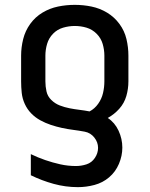

<svg xmlns="http://www.w3.org/2000/svg" viewBox="-20 -558 616 791"><path d="M301 213Q335 213 369 204Q403 195 429.5 172.5Q456 150 470 117Q484 84 484 50Q484 14 468.5 -19.5Q453 -53 424 -72Q451 -87 471.5 -110Q492 -133 500.5 -162.5Q509 -192 509 -223V-329Q509 -363 501 -397Q493 -431 472 -459.5Q451 -488 421 -506Q391 -524 357 -531Q323 -538 288 -538Q253 -538 219 -531Q185 -524 155 -506Q125 -488 104.5 -459.5Q84 -431 75.5 -397Q67 -363 67 -329V-223Q67 -199 69.5 -175.5Q72 -152 82 -130Q92 -108 108.5 -91Q125 -74 146 -62.5Q167 -51 189.5 -43.5Q212 -36 235 -31Q258 -26 281.5 -23Q305 -20 329 -15.5Q353 -11 368.5 8.5Q384 28 384 51Q384 73 371 92.5Q358 112 336.5 119Q315 126 293 126Q260 126 228.5 119Q197 112 166.5 101.5Q136 91 107 77V164Q152 186 201 199.5Q250 213 301 213ZM349 -99Q328 -103 307.5 -105.5Q287 -108 266.5 -112Q246 -116 226.5 -123.5Q207 -131 191.5 -146Q176 -161 171.5 -181.5Q167 -202 167 -223V-329Q167 -353 174 -377Q181 -401 198.5 -419Q216 -437 240 -444Q264 -451 288 -451Q313 -451 336.5 -444Q360 -437 378 -419Q396 -401 403 -377Q410 -353 410 -329V-223Q410 -199 404.5 -175Q399 -151 384.5 -130.5Q370 -110 349 -99Z"/></svg>

Font: Iosevka Sparkle Medium
Style: Regular
Weight: 500
Designer: Belleve Invis
Foundry: Belleve Invis
Version: Version 4.5.0; ttfautohint (v1.8.3)